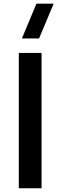

<svg xmlns="http://www.w3.org/2000/svg" viewBox="-20 -1002 321 1022"><path d="M265.6 -982.4 188 -797.4H96.7L173.8 -982.4ZM201.2 0H80.1V-720.2H201.2Z"/></svg>

Font: Vela Sans Bd
Style: Bold
Weight: 700
Designer: Principal design: Mikhail Sharanda - project Manrope.
Design modification: Ravid Balaliev
Foundry: Mikhail Sharanda
Version: Version 1.001